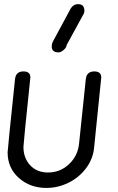

<svg xmlns="http://www.w3.org/2000/svg" viewBox="-20 -903 575 935"><path d="M53.2 -518.1Q57.6 -555.2 94.2 -555.2Q127.9 -555.2 127.9 -525.9Q94.2 -203.6 94.2 -188Q94.2 -133.3 127 -98.1Q159.7 -63 213.9 -63Q273.4 -63 316.4 -103.8Q359.4 -144.5 365.2 -205.1L397.9 -518.1Q402.3 -555.2 439 -555.2Q473.1 -555.2 473.1 -525.9L438 -181.2Q432.1 -127 397.7 -82Q363.3 -37.1 312.3 -12.5Q261.2 12.2 206.1 12.2Q126.5 12.2 71.8 -36.4Q17.1 -85 17.1 -161.1Q17.1 -173.8 53.2 -518.1ZM388.2 -836.9 304.2 -683.1Q304.2 -671.9 290.3 -659.9Q276.4 -647.9 265.1 -647.9Q231.9 -647.9 231.9 -676.8Q231.9 -689.5 236.8 -699.2L320.8 -855Q335 -882.8 359.9 -882.8Q376.5 -882.8 383.8 -874.3Q391.1 -865.7 391.1 -847.2Q391.1 -845.7 388.2 -836.9Z"/></svg>

Font: BPreplay
Style: Italic
Weight: 400
Italic angle: -6°
Designer: Magenta/George Triantafyllakos
Foundry: Magenta/George Triantafyllakos
Version: Version 1.00